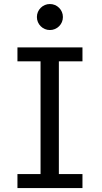

<svg xmlns="http://www.w3.org/2000/svg" viewBox="-20 -953 516 973"><path d="M397.9 -712.9V-642.1H278.3V-70.8H397.9V0H68.4V-70.8H185.5V-642.1H68.4V-712.9ZM167 -866.7Q167 -880.4 172.1 -892.3Q177.2 -904.3 186.3 -913.3Q195.3 -922.4 207.3 -927.5Q219.2 -932.6 232.9 -932.6Q246.6 -932.6 258.5 -927.5Q270.5 -922.4 279.5 -913.3Q288.6 -904.3 293.7 -892.3Q298.8 -880.4 298.8 -866.7Q298.8 -853 293.7 -841.1Q288.6 -829.1 279.5 -820.1Q270.5 -811 258.5 -805.9Q246.6 -800.8 232.9 -800.8Q219.2 -800.8 207.3 -805.9Q195.3 -811 186.3 -820.1Q177.2 -829.1 172.1 -841.1Q167 -853 167 -866.7Z"/></svg>

Font: Andika Afr
Style: Regular
Weight: 400
Designer: Victor Gaultney, Annie Olsen, Julie Remington, Don Collingsworth, Eric Hays, Becca Hirsbrunner
Foundry: SIL International
Version: Version 5.000